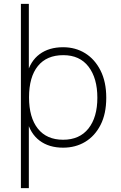

<svg xmlns="http://www.w3.org/2000/svg" viewBox="-20 -756 623 992"><path d="M88 216V-736H129V-364L119 -371Q136 -440 184.5 -476Q233 -512 306 -512Q370 -512 420 -481Q470 -450 499.5 -391.5Q529 -333 529 -251Q529 -168 499.5 -110.5Q470 -53 420 -23Q370 7 306 7Q233 7 184.5 -29.5Q136 -66 119 -136L129 -141V216ZM306 -34Q391 -34 437 -92Q483 -150 483 -251Q483 -352 437.5 -411.5Q392 -471 307 -471Q221 -471 175.5 -414.5Q130 -358 130 -253Q130 -149 175.5 -91.5Q221 -34 306 -34Z"/></svg>

Font: Muli ExtraLight
Style: Regular
Weight: 250
Designer: Vernon Adams
Foundry: Vernon Adams
Version: Version 2.100; ttfautohint (v1.8.1.43-b0c9)